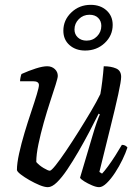

<svg xmlns="http://www.w3.org/2000/svg" viewBox="-20 -774 578 794"><path d="M178 0Q164 0 143.5 -8.5Q123 -17 102 -29Q81 -41 66 -52.5Q51 -64 50 -71Q50 -98 59 -139Q68 -180 81.5 -225Q95 -270 109 -311.5Q123 -353 132 -383Q141 -413 141 -422Q141 -438 117 -438H63Q63 -445 65 -454.5Q67 -464 69 -468Q100 -482 128.5 -491Q157 -500 175 -500Q194 -500 206.5 -488.5Q219 -477 219 -460Q219 -452 210 -423.5Q201 -395 187.5 -354Q174 -313 161 -267Q148 -221 139 -178Q130 -135 130 -104Q142 -90 160.5 -79Q179 -68 186 -68Q192 -68 210 -90.5Q228 -113 253 -150Q278 -187 305 -230Q332 -273 356 -313.5Q380 -354 395 -385Q399 -406 403 -439Q407 -472 409 -500Q439 -500 460 -491Q481 -482 481 -456Q481 -439 469 -384Q457 -329 436.5 -247Q416 -165 391 -63L402 -56Q411 -65 426.5 -86Q442 -107 457.5 -131.5Q473 -156 484 -175Q499 -175 507 -164Q500 -142 486.5 -114Q473 -86 456 -60Q439 -34 421.5 -17Q404 0 390 0Q378 0 360.5 -7.5Q343 -15 328.5 -24Q314 -33 311 -39L363 -214Q372 -245 380 -267.5Q388 -290 393 -301L388 -304Q371 -270 349.5 -229Q328 -188 304.5 -147.5Q281 -107 258.5 -73.5Q236 -40 215.5 -20Q195 0 178 0ZM332 -565Q293 -565 267.5 -587.5Q242 -610 242 -647Q242 -691 275 -722.5Q308 -754 355 -754Q395 -754 420.5 -731Q446 -708 446 -671Q446 -627 413 -596Q380 -565 332 -565ZM338 -606Q364 -606 381.5 -624Q399 -642 399 -667Q399 -687 386 -700Q373 -713 350 -713Q324 -713 306 -695Q288 -677 288 -652Q288 -632 302 -619Q316 -606 338 -606Z"/></svg>

Font: Texturina Extralight
Style: Italic
Weight: 200
Italic angle: -11°
Designer: Guillermo Torres Carreño
Foundry: Omnibus-Type
Version: Version 1.002; ttfautohint (v1.8.3)